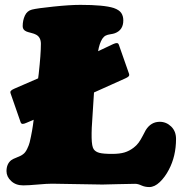

<svg xmlns="http://www.w3.org/2000/svg" viewBox="-20 -738 732 777"><path d="M190.9 5.4Q169.4 5.4 132.1 8.8Q94.7 12.2 73.7 12.2Q43.9 12.2 25.1 -5.4Q6.3 -22.9 6.3 -45.4Q6.3 -74.2 24.9 -89.4Q31.7 -94.7 48.6 -101.1Q65.4 -107.4 73.2 -113.8Q82.5 -120.1 89.8 -135.3Q97.2 -150.4 100.1 -162.1Q111.3 -209.5 116.2 -253.4Q92.3 -243.2 86.4 -240.7Q76.7 -236.3 71.3 -236.6Q65.9 -236.8 63.5 -243.2L22.9 -359.9Q20.5 -366.7 24.4 -370.8Q28.3 -375 38.6 -379.4Q48.8 -383.8 134.3 -420.9L136.7 -439.5Q145.5 -518.6 145.5 -560.5Q145.5 -587.4 126 -597.7Q119.1 -601.6 105.5 -605Q91.8 -608.4 87.4 -610.4Q71.8 -616.7 71.8 -631.8Q71.8 -655.8 80.8 -675Q89.8 -694.3 109.4 -699.2Q130.9 -704.6 196.8 -711.4Q262.7 -718.3 305.2 -718.3Q400.9 -718.3 440.4 -705.6Q462.4 -697.8 470.7 -685.5Q479 -673.3 479 -655.3Q479 -616.2 444.8 -603.5Q438.5 -601.1 426.8 -599.4Q415 -597.7 407.7 -594Q400.4 -590.3 394 -581.1Q382.3 -562.5 377 -530.8Q421.4 -552.2 438 -559.6Q447.8 -564 453.1 -563.7Q458.5 -563.5 460.9 -557.1L502 -439.9Q504.4 -433.1 500.5 -429Q496.6 -424.8 486.3 -420.4Q474.1 -415 428.7 -394.5Q383.3 -374 360.4 -363.8L354.5 -271Q350.1 -216.3 350.8 -180.4Q351.6 -144.5 359.4 -133.8Q366.7 -123.5 382.3 -119.4Q397.9 -115.2 433.6 -115.2Q464.4 -115.2 483.9 -121.1Q503.4 -127 520.5 -140.1Q532.2 -148.9 540.8 -160.4Q549.3 -171.9 558.1 -189.2Q566.9 -206.5 569.8 -211.4Q590.8 -245.1 626.5 -245.1Q652.8 -245.1 672.6 -226.1Q692.4 -207 692.4 -175.8Q692.4 -106 663.1 -50.8Q647.5 -21 626.5 -1Q605.5 19 584 19Q566.9 19 552.5 12.5Q538.1 5.9 527.3 5.9Q496.1 5.9 454.8 7.3Q413.6 8.8 394.5 8.8Q372.6 8.8 292.2 7.1Q211.9 5.4 190.9 5.4Z"/></svg>

Font: Cooper* Black
Style: Italic
Weight: 900
Italic angle: -7°
Designer: Owen Earl
Foundry: indestructible type*
Version: Version 0.001